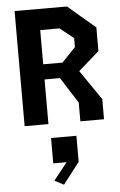

<svg xmlns="http://www.w3.org/2000/svg" viewBox="-69 -777 759 1213"><g transform="rotate(-5 310.0 -170.0)"><path d="M129.1 -379.3H344.1L430.8 -469.8V-527.3L344.1 -596.2H129.1V-730H403.2L576.7 -582.2V-431.9L406.7 -283.1H129.1ZM71 -730H221.9V0H71ZM424.3 -118.6 287.8 -333.5H433.3L574.4 -127.6V0H424.3ZM230.6 88.9H391.4V253.9L286.5 389.8L228.2 359.3L343.8 213.4V249.8H230.6Z"/></g></svg>

Font: Monaspace Krypton Var
Style: Regular
Weight: 400
Designer: Riley Cran and the Lettermatic Team
Version: Version 1.101 (Monaspace Krypton Var)